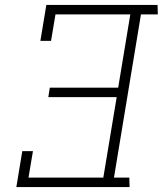

<svg xmlns="http://www.w3.org/2000/svg" viewBox="-20 -755 657 775"><path d="M46 0 70 -145H113L95 -38H397L451 -363H175L181 -401H457L506 -697H204L186 -590H143L167 -735H616L617 -697H549L440 -38H502L503 0Z"/></svg>

Font: Iosevka Etoile Extralight
Style: Italic
Weight: 200
Italic angle: -9°
Designer: Belleve Invis
Foundry: Belleve Invis
Version: Version 22.1.2; ttfautohint (v1.8.4)